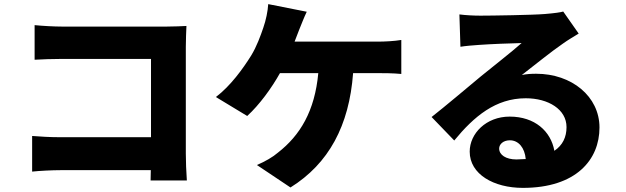

<svg xmlns="http://www.w3.org/2000/svg" viewBox="-20 -846 3040 932"><path d="M136 -186V-13C172 -17 235 -20 273 -20H712L711 30H887C884 -9 882 -66 882 -100V-619C882 -652 884 -696 885 -720C870 -719 822 -717 790 -717H280C244 -717 188 -720 148 -724V-556C179 -558 235 -560 280 -560H713V-180H268C221 -180 175 -183 136 -186Z M1469 -789 1282 -826C1280 -792 1271 -748 1258 -711C1245 -673 1226 -620 1199 -576C1159 -512 1099 -429 1028 -375L1180 -283C1240 -338 1298 -418 1339 -491H1525C1508 -307 1437 -189 1329 -105C1305 -84 1267 -62 1227 -45L1390 64C1576 -52 1675 -236 1694 -491H1818C1841 -491 1887 -491 1928 -487V-652C1893 -646 1844 -644 1818 -644H1410L1432 -701C1441 -723 1456 -762 1469 -789Z M2532 -74 2487 -72C2436 -72 2403 -94 2403 -125C2403 -145 2422 -165 2455 -165C2497 -165 2527 -129 2532 -74ZM2210 -776 2215 -619C2239 -623 2275 -626 2305 -628C2359 -632 2462 -636 2512 -637C2464 -594 2371 -522 2315 -476C2256 -427 2139 -328 2075 -278L2185 -164C2281 -281 2386 -369 2532 -369C2642 -369 2730 -315 2730 -229C2730 -180 2711 -141 2671 -114C2654 -209 2576 -280 2454 -280C2340 -280 2260 -198 2260 -110C2260 0 2377 66 2518 66C2777 66 2890 -71 2890 -227C2890 -378 2755 -488 2583 -488C2559 -488 2539 -487 2513 -482C2568 -524 2656 -596 2712 -634C2737 -652 2763 -667 2789 -683L2714 -790C2701 -786 2673 -782 2625 -778C2566 -773 2366 -770 2312 -770C2279 -770 2241 -772 2210 -776Z"/></svg>

Font: Noto Sans HK Black
Style: Regular
Weight: 900
Designer: Ryoko NISHIZUKA 西塚涼子 (kana, bopomofo & ideographs); Paul D. Hunt (Latin, Greek & Cyrillic); Sandoll Communications 산돌커뮤니
Foundry: Adobe
Version: Version 2.004;hotconv 1.0.118;makeotfexe 2.5.65603